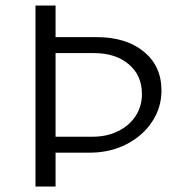

<svg xmlns="http://www.w3.org/2000/svg" viewBox="-20 -678 649 698"><path d="M109 -658H182V-543H332Q438 -543 502.5 -490.5Q567 -438 567 -349Q567 -287 533 -235.5Q499 -184 439.5 -153.5Q380 -123 306 -123H182V0H109ZM317 -181Q369 -181 410 -201.5Q451 -222 473.5 -257Q496 -292 496 -336Q496 -404 448 -444.5Q400 -485 321 -485H182V-181Z"/></svg>

Font: QiushuiShotai Bright
Style: Regular
Weight: 400
Designer: Christian Thalmann (Catharsis Fonts)
Version: Version 1.250;